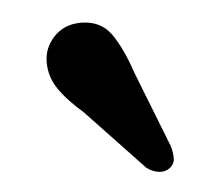

<svg xmlns="http://www.w3.org/2000/svg" viewBox="-29 -736 278 241"><g transform="rotate(5 110.0 -615.5)"><path d="M137.2 -646.8 190 -560.4Q194.3 -552.3 195.6 -544.6Q196.9 -536.9 190.8 -531Q185.7 -526 177.7 -525.9Q169.6 -525.9 162.3 -529.7L78.3 -592Q55.2 -605.9 42.3 -619.3Q29.3 -632.8 26.2 -650.7Q23.1 -668.7 33.5 -684.4Q43.9 -700 64.2 -703.8Q89.2 -708.3 105.5 -692Q121.7 -675.6 137.2 -646.8Z"/></g></svg>

Font: Fraunces SuperSoft Wonky
Style: Regular
Weight: 900
Version: Version 1.000;[b76b70a41]